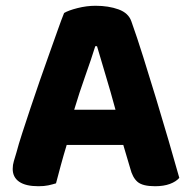

<svg xmlns="http://www.w3.org/2000/svg" viewBox="-20 -635 660 665"><path d="M407 -133H211Q200 -97 190.5 -62Q181 -27 174 0Q161 4 147 7Q133 10 113 10Q69 10 46.5 -5.5Q24 -21 24 -50Q24 -64 28 -77Q32 -90 37 -107Q44 -134 57 -174Q70 -214 85.5 -260.5Q101 -307 118 -356Q135 -405 151 -449.5Q167 -494 180 -531Q193 -568 202 -590Q217 -599 248.5 -607Q280 -615 311 -615Q356 -615 390.5 -602.5Q425 -590 435 -561Q454 -508 476 -438Q498 -368 520.5 -294Q543 -220 564 -148Q585 -76 601 -19Q590 -6 568.5 2Q547 10 517 10Q474 10 456.5 -5Q439 -20 431 -52ZM310 -475Q296 -430 275.5 -372.5Q255 -315 237 -255H380Q363 -318 345.5 -375.5Q328 -433 316 -475Z"/></svg>

Font: Baloo Thambi 2
Style: Bold
Weight: 700
Designer: Aadarsh Rajan and Ek Type
Foundry: Ek Type
Version: Version 1.640;hotconv 1.0.111;makeotfexe 2.5.65597; ttfautoh